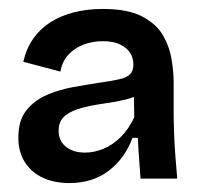

<svg xmlns="http://www.w3.org/2000/svg" viewBox="-20 -691 444 429"><path d="M135 -282Q102 -282 76.5 -293.5Q51 -305 36 -328Q21 -351 21 -384Q21 -422 39 -444.5Q57 -467 85 -479Q113 -491 144 -496.5Q175 -502 201 -506Q230 -510 247 -514Q264 -518 271 -525.5Q278 -533 278 -547Q278 -561 271 -572.5Q264 -584 248.5 -591.5Q233 -599 209 -599Q187 -599 167 -591.5Q147 -584 133 -569Q119 -554 115 -531L32 -553Q39 -583 54.5 -605Q70 -627 93 -641.5Q116 -656 145.5 -663.5Q175 -671 210 -671Q266 -671 298 -654Q330 -637 344.5 -611.5Q359 -586 363.5 -558Q368 -530 368 -508V-442Q368 -419 369 -392.5Q370 -366 372 -340.5Q374 -315 376 -292H294Q293 -308 291 -333.5Q289 -359 288 -383H276Q259 -337 223 -309.5Q187 -282 135 -282ZM170 -350Q190 -350 211 -358.5Q232 -367 250 -385Q268 -403 280 -429L279 -488L298 -486Q284 -474 260.5 -468.5Q237 -463 211.5 -459.5Q186 -456 163 -450Q140 -444 125.5 -432.5Q111 -421 111 -399Q111 -376 127.5 -363Q144 -350 170 -350Z"/></svg>

Font: Bricolage Grotesque 24pt Medium
Style: Regular
Weight: 500
Designer: Mathieu Triay
Foundry: Atelier Triay
Version: Version 1.001;gftools[0.9.33.dev8+g029e19f]